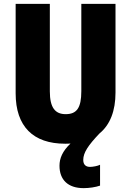

<svg xmlns="http://www.w3.org/2000/svg" viewBox="-20 -734 679 994"><path d="M411 94C411 56 437 18 495 -43C550 -88 578 -160 578 -255V-714H401V-262C401 -175 377 -143 320 -143C266 -143 238 -176 238 -261V-714H61V-251C61 -79 152 10 317 10C327 10 336 10 345 9C303 49 288 86 288 124C288 196 331 240 413 240C442 240 475 235 498 227V119C487 125 461 130 446 130C426 130 411 120 411 94Z"/></svg>

Font: Noto Sans Condensed Black
Style: Regular
Weight: 900
Width: 3
Designer: Monotype Design Team
Foundry: Monotype Imaging Inc.
Version: Version 2.013